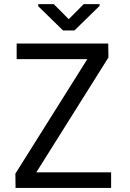

<svg xmlns="http://www.w3.org/2000/svg" viewBox="-20 -925 640 945"><path d="M158.7 -76.7 513.7 -642.1 512.7 -710.9H62V-633.8H409.7L55.7 -70.3L56.6 0H526.9V-76.7ZM318.4 -830.6 244.6 -904.8H168V-894.5L290.5 -774.9H346.2L470.2 -896V-904.8H392.1Z"/></svg>

Font: Roboto Mono
Style: Regular
Weight: 400
Monospace: yes
Designer: Google
Version: Version 3.000